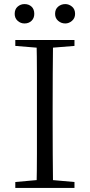

<svg xmlns="http://www.w3.org/2000/svg" viewBox="-20 -921 440 941"><path d="M100 -806Q81 -806 66.5 -819Q52 -832 52 -853Q52 -876 66.5 -888.5Q81 -901 100 -901Q121 -901 134.5 -888.5Q148 -876 148 -853Q148 -832 134.5 -819Q121 -806 100 -806ZM300 -806Q280 -806 265 -819Q250 -832 250 -853Q250 -876 265 -888.5Q280 -901 300 -901Q318 -901 333 -888.5Q348 -876 348 -853Q348 -832 333 -819Q318 -806 300 -806ZM55 0V-29L189 -41H209L345 -29V0ZM159 0Q161 -83 161 -166.5Q161 -250 161 -335V-390Q161 -475 161 -559Q161 -643 159 -725H240Q239 -643 238.5 -559Q238 -475 238 -390V-335Q238 -250 238.5 -166.5Q239 -83 240 0ZM55 -696V-725H345V-696L209 -685H189Z"/></svg>

Font: Noto Serif JP ExtraLight Light
Style: Regular
Weight: 300
Version: Version 2.003-H1;hotconv 1.1.1;makeotfexe 2.6.0